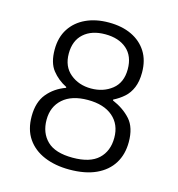

<svg xmlns="http://www.w3.org/2000/svg" viewBox="-105 -788 826 890"><g transform="rotate(15 307.5 -343.0)"><path d="M307 10Q239 10 186.5 -12Q134 -34 104.5 -77Q75 -120 75 -184Q75 -252 108.5 -292.5Q142 -333 195 -352V-356Q153 -377 125.5 -412Q98 -447 98 -510Q98 -569 125 -610.5Q152 -652 199.5 -674Q247 -696 309 -696Q372 -696 418.5 -674Q465 -652 491 -611Q517 -570 517 -511Q517 -469 504.5 -439Q492 -409 470 -389.5Q448 -370 420 -356V-352Q474 -329 507.5 -291.5Q541 -254 541 -184Q541 -125 514 -81.5Q487 -38 435 -14Q383 10 307 10ZM308 -47Q391 -47 431 -84.5Q471 -122 471 -186Q471 -250 428 -287Q385 -324 308 -324Q231 -324 188.5 -286.5Q146 -249 146 -186Q146 -123 185 -85Q224 -47 308 -47ZM307 -379Q366 -379 407.5 -412Q449 -445 449 -509Q449 -572 410.5 -605.5Q372 -639 307 -639Q242 -639 204 -605Q166 -571 166 -509Q166 -447 207 -413Q248 -379 307 -379Z"/></g></svg>

Font: Chivo Medium ExtraLight
Style: Regular
Weight: 250
Version: Version 2.002